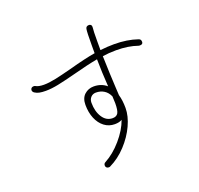

<svg xmlns="http://www.w3.org/2000/svg" viewBox="-153 -1013 1307 1262"><g transform="rotate(-20 500.0 -382.0)"><path d="M886 -620Q886 -603 864 -603Q859 -603 856 -604Q791 -627 706 -627Q656 -627 611 -620Q615 -483 620 -398L623 -343Q635 -303 635 -249Q635 -193 605.5 -129Q576 -65 524 -9Q472 47 408 78Q405 80 398 80Q389 80 383 74.5Q377 69 377 60Q377 46 389 40Q451 7 506 -56.5Q561 -120 584 -185Q565 -173 533 -173Q492 -173 460.5 -197Q429 -221 411.5 -263Q394 -305 394 -358Q394 -405 421 -429.5Q448 -454 486 -454Q539 -454 576 -422Q569 -524 568 -614Q501 -602 392 -573Q319 -554 270.5 -544Q222 -534 182 -534Q156 -534 138 -537.5Q120 -541 105 -551Q94 -559 94 -570Q94 -579 100 -584.5Q106 -590 115 -590Q123 -590 126 -588Q146 -576 184 -576Q219 -576 266.5 -586Q314 -596 382 -614Q499 -646 567 -657V-711Q567 -803 571 -825Q574 -844 595 -844Q602 -844 607.5 -839.5Q613 -835 613 -827V-820Q610 -798 610 -724V-663Q658 -669 707 -669Q798 -669 870 -644Q879 -641 882.5 -635.5Q886 -630 886 -620ZM582 -302Q582 -314 580 -350Q567 -380 542.5 -395.5Q518 -411 486 -411Q464 -411 450 -396Q436 -381 436 -358Q436 -297 462.5 -256Q489 -215 533 -215Q560 -215 571 -233.5Q582 -252 582 -302Z"/></g></svg>

Font: Tsukimi Rounded Light
Style: Regular
Weight: 300
Designer: Takashi Funayama
Foundry: Takashi Funayama
Version: Version 1.032; ttfautohint (v1.8.3)